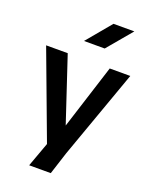

<svg xmlns="http://www.w3.org/2000/svg" viewBox="-180 -924 938 1194"><g transform="rotate(20 288.5 -327.0)"><path d="M359 -667H222L358 -830H496ZM567 -561 357 27 309 176H166L225 14L10 -561H153L295 -134L431 -561Z"/></g></svg>

Font: 카카오 큰글씨 ExtraBold
Style: Regular
Weight: 800
Designer: Park Young-rak; Lee Sang-min; Kim Jung-jin; Min Bon; Park Min-gyu;
Foundry: Kakao Corporation
Version: Version 2.003